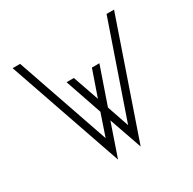

<svg xmlns="http://www.w3.org/2000/svg" viewBox="-149 -826 981 977"><g transform="rotate(-30 341.0 -337.5)"><path d="M639 -673 408 -2 341 -194 275 -2 43 -673H87L275 -128L319 -258L245 -474H288L341 -321L394 -474H438L363 -257L407 -128L595 -673Z"/></g></svg>

Font: HiLo-Deco
Style: Deco
Weight: 500
Version: Version 001.000